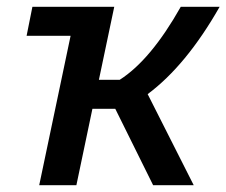

<svg xmlns="http://www.w3.org/2000/svg" viewBox="-20 -543 664 563"><path d="M624 -523Q526 -351 413 -267L548 0H429L318 -224H251L204 0H95L187 -438H58L75 -523H315L270 -309H331Q422 -367 510 -523Z"/></svg>

Font: Raleway-v4020 SemiBold
Style: Italic
Weight: 600
Italic angle: -12°
Designer: Matt McInerney, Pablo Impallari, Rodrigo Fuenzalida
Foundry: Matt McInerney, Pablo Impallari, Rodrigo Fuenzalida
Version: Version 4.020;PS 004.020;hotconv 1.0.88;makeotf.lib2.5.64775